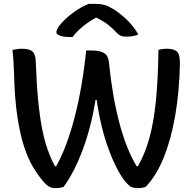

<svg xmlns="http://www.w3.org/2000/svg" viewBox="-20 -959 990 985"><path d="M44 -703Q57 -705 68 -707Q79 -709 91 -709Q134 -709 149 -692.5Q164 -676 164 -632Q168 -523 176 -441.5Q184 -360 196 -299Q208 -238 224.5 -191.5Q241 -145 262 -106H268Q321 -199 361.5 -352Q402 -505 422 -700H452Q493 -700 514.5 -686.5Q536 -673 539 -638Q556 -468 591.5 -332Q627 -196 681 -106H687Q724 -169 746.5 -251Q769 -333 780 -443.5Q791 -554 793 -703Q813 -709 836 -709Q874 -709 889 -693Q904 -677 903 -629Q900 -489 879 -367Q858 -245 820 -151Q782 -57 727 0Q720 2 710.5 4Q701 6 689 6Q665 6 652.5 -0.5Q640 -7 623 -27Q577 -85 536.5 -195.5Q496 -306 476 -446H470Q447 -304 403.5 -188.5Q360 -73 306 0Q300 2 290 4Q280 6 266 6Q248 6 234 -0.5Q220 -7 204 -26Q177 -57 151 -99.5Q125 -142 104 -205.5Q83 -269 69 -361.5Q55 -454 52 -584Q51 -618 49 -648Q47 -678 44 -703ZM435 -939H474Q497 -939 515.5 -934Q534 -929 562 -912Q597 -890 630.5 -858Q664 -826 690 -782Q664 -771 628 -771Q609 -771 597.5 -776.5Q586 -782 575 -795Q556 -815 534.5 -832Q513 -849 476 -868H471Q426 -842 397.5 -817Q369 -792 352 -769H346Q303 -769 286 -776.5Q269 -784 269 -794Q269 -800 275 -812.5Q281 -825 296 -841Q322 -870 358.5 -896.5Q395 -923 435 -939Z"/></svg>

Font: Recursive Sn Csl St Med
Style: Regular
Weight: 500
Version: Version 1.079;hotconv 1.0.112;makeotfexe 2.5.65598; ttfautoh